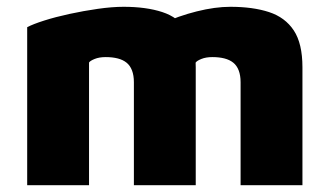

<svg xmlns="http://www.w3.org/2000/svg" viewBox="-20 -545 970 565"><path d="M556 -347V0H374V-303Q374 -323 368.5 -337.5Q363 -352 352.5 -360.5Q342 -369 326.5 -373Q311 -377 291 -377Q272 -377 258.5 -371.5Q245 -366 242 -361V0H60V-465Q77 -474 110 -484.5Q143 -495 184.5 -504Q226 -513 268 -519Q310 -525 344 -525Q410 -525 457.5 -509.5Q505 -494 530.5 -455.5Q556 -417 556 -347ZM378 -425Q408 -453 456.5 -475.5Q505 -498 559 -511.5Q613 -525 658 -525Q724 -525 771.5 -509.5Q819 -494 844.5 -455.5Q870 -417 870 -347V0H688V-303Q688 -323 682.5 -337.5Q677 -352 666.5 -360.5Q656 -369 640.5 -373Q625 -377 605 -377Q586 -377 572.5 -371.5Q559 -366 556 -361Z"/></svg>

Font: Maven Pro Black
Style: Regular
Weight: 900
Designer: Joe Prince
Foundry: Joe Prince
Version: Version 2.103